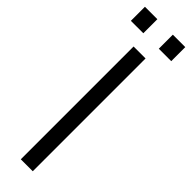

<svg xmlns="http://www.w3.org/2000/svg" viewBox="-291 -839 831 831"><g transform="rotate(45 124.0 -423.5)"><path d="M87.9 -690.4H161.1V0H87.9ZM1 -846.7H77.1V-760.7H1ZM171.9 -846.7H248V-760.7H171.9Z"/></g></svg>

Font: Altinn-DIN
Style: Regular
Weight: 400
Designer: Charles Nix
Foundry: Altinn
Version: Version 2.00